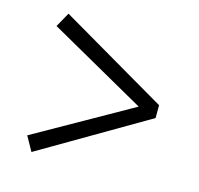

<svg xmlns="http://www.w3.org/2000/svg" viewBox="-80 -663 689 665"><g transform="rotate(15 265.0 -330.0)"><path d="M472 -353V-307L87 -82L58 -134L414 -335V-325L58 -526L87 -578Z"/></g></svg>

Font: Adobe Variable Font Prototype
Style: Regular
Weight: 389
Designer: Frank Grießhammer
Foundry: Adobe
Version: Version 1.004;hotconv 1.0.113;makeotfexe 2.5.65598